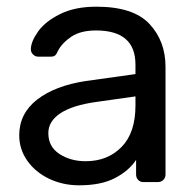

<svg xmlns="http://www.w3.org/2000/svg" viewBox="-20 -550 590 580"><path d="M38.1 -141.1Q38.1 -207 92 -249Q146 -291 238.8 -305.2L389.2 -326.2V-355Q389.2 -458 270 -458Q224.1 -458 196 -439.5Q168 -420.9 154.8 -396Q150.9 -386.2 146.5 -382.6Q142.1 -378.9 133.8 -378.9H95.2Q86.4 -378.9 79.8 -385.5Q73.2 -392.1 73.2 -400.9Q73.2 -423.8 94.7 -454.3Q116.2 -484.9 161.1 -507.3Q206.1 -529.8 271 -529.8Q382.8 -529.8 431.4 -477.8Q480 -425.8 480 -348.1V-22.9Q480 -13.2 473.4 -6.6Q466.8 0 457 0H413.1Q403.3 0 397.2 -6.6Q391.1 -13.2 391.1 -22.9V-66.9Q369.1 -33.7 327.1 -12Q285.2 9.8 219.2 9.8Q169.9 9.8 128.4 -10Q86.9 -29.8 62.5 -64.5Q38.1 -99.1 38.1 -141.1ZM126 -147.9Q126 -106.9 159.4 -85Q192.9 -63 238.8 -63Q305.2 -63 347.2 -106Q389.2 -148.9 389.2 -231V-258.8L272 -242.2Q200.2 -232.4 163.1 -208.3Q126 -184.1 126 -147.9Z"/></svg>

Font: Rubik AZ
Style: Regular
Weight: 400
Designer: Hubert and Fischer
Foundry: Hubert & Fischer
Version: Version 2.000